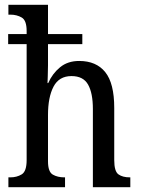

<svg xmlns="http://www.w3.org/2000/svg" viewBox="-20 -780 587 800"><path d="M15 0V-41H23Q50 -41 70.5 -53.5Q91 -66 91 -113V-596H14V-638H91V-651Q91 -695 70.5 -707Q50 -719 23 -719H15V-760H180V-638H323V-596H180V-508Q180 -485 179 -462Q178 -439 178 -434H181Q198 -473 230 -499.5Q262 -526 310 -526Q381 -526 418.5 -479.5Q456 -433 456 -330V-113Q456 -66 473.5 -53.5Q491 -41 521 -41H523V0H367V-326Q367 -392 347 -427.5Q327 -463 278 -463Q226 -463 203 -419Q180 -375 180 -301V-108Q180 -64 200 -52.5Q220 -41 248 -41H251V0Z"/></svg>

Font: Noto Serif Condensed
Style: Regular
Weight: 400
Width: 3
Designer: Monotype Design Team
Foundry: Monotype Imaging Inc.
Version: Version 2.013; ttfautohint (v1.8.4.7-5d5b)